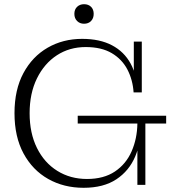

<svg xmlns="http://www.w3.org/2000/svg" viewBox="-20 -880 820 914"><path d="M378 14Q284 14 209.5 -28Q135 -70 92 -149.5Q49 -229 49 -341Q49 -453 91.5 -532Q134 -611 207 -653Q280 -695 371 -695Q455 -695 513 -664.5Q571 -634 602 -577Q633 -520 634 -440H616Q612 -500 586.5 -549Q561 -598 512 -627Q463 -656 388 -656Q311 -656 251 -617Q191 -578 156 -507Q121 -436 121 -341Q121 -246 156 -175.5Q191 -105 253 -66.5Q315 -28 394 -28Q474 -28 527 -63.5Q580 -99 606.5 -159.5Q633 -220 634 -292H653Q653 -205 624 -136Q595 -67 534 -26.5Q473 14 378 14ZM634 0V-212L653 -292H672V0ZM350 -292V-329H771V-292ZM634 -440 617 -486V-682H655V-440ZM380 -767Q360 -767 347 -780Q334 -793 334 -814Q334 -835 347 -847.5Q360 -860 380 -860Q401 -860 413.5 -847.5Q426 -835 426 -814Q426 -793 413.5 -780Q401 -767 380 -767Z"/></svg>

Font: Montagu Slab 144pt Light
Style: Regular
Weight: 300
Designer: Florian Karsten
Foundry: Florian Karsten
Version: Version 1.000